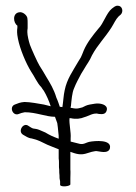

<svg xmlns="http://www.w3.org/2000/svg" viewBox="-20 -656 478 674"><path d="M32 -289C11 -281 25 -247 46 -256C53 -259 57 -260 67 -262C107 -262 141 -246 173 -246C175 -240 179 -230 181 -224L183 -209L185 -189C186 -183 186 -178 186 -174V-169C164 -177 154 -182 139 -191L118 -200C111 -203 103 -204 96 -205C90 -207 85 -211 80 -214C62 -228 41 -195 61 -183C70 -178 79 -171 91 -170C114 -165 127 -157 146 -148C154 -144 172 -138 186 -132V-100C187 -94 187 -89 187 -85V-69C188 -63 188 -57 188 -50C189 -43 189 -37 189 -32C189 -27 191 -23 191 -19V-7C193 2 227 -2 227 -9V-31C227 -42 228 -52 227 -61V-123C235 -120 247 -116 255 -115C274 -112 287 -119 302 -123L312 -125C315 -126 319 -126 323 -125C340 -122 362 -118 366 -136C372 -167 314 -162 293 -158C283 -156 274 -148 260 -151C250 -153 238 -157 228 -159V-171C230 -190 222 -222 224 -241H229C246 -237 263 -239 277 -245C290 -248 309 -262 327 -256C342 -254 352 -256 355 -270C359 -289 331 -295 313 -292L295 -289C284 -287 277 -283 269 -279L257 -276C249 -274 241 -275 232 -277H228C228 -280 228 -282 229 -284C231 -304 233 -331 240 -346C247 -364 256 -380 265 -397L276 -415C285 -431 294 -441 303 -462C323 -499 348 -523 371 -559C380 -573 386 -588 396 -598L404 -605C414 -615 410 -636 393 -636C384 -636 379 -630 373 -626C353 -610 344 -574 325 -555C306 -532 286 -507 274 -479C270 -469 267 -461 264 -455L253 -437C236 -407 215 -379 207 -339C203 -322 202 -298 199 -280C195 -281 192 -281 190 -281C186 -292 184 -300 178 -313C169 -343 156 -364 142 -387C135 -399 127 -413 119 -425C112 -436 90 -485 85 -499C81 -511 76 -532 76 -543C76 -547 76 -552 77 -557V-574C77 -581 77 -587 76 -593C74 -603 60 -615 48 -613C23 -610 26 -576 41 -566V-559C40 -554 40 -548 40 -543C40 -538 41 -530 43 -520C50 -484 71 -434 89 -405C101 -388 110 -365 125 -350C128 -345 131 -341 134 -337C143 -322 152 -302 158 -283L134 -289C117 -292 85 -298 66 -298C51 -297 42 -293 32 -289Z"/></svg>

Font: Stray Cat
Style: Cn
Weight: 400
Version: Version 1.0